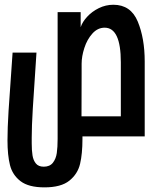

<svg xmlns="http://www.w3.org/2000/svg" viewBox="-20 -574 640 808"><path d="M11.5 16.5Q11.5 -33.5 16 -107Q20.5 -180.5 32 -338.5L33 -352.5H133.5Q122.5 -192.5 118 -116.5Q113.5 -40.5 113.5 5V29.5Q113.5 59 116.8 79.8Q120 100.5 131 114Q142 127.5 164 127.5Q189.5 127.5 202.5 111Q215.5 94.5 219 70Q222.5 45.5 222.5 10.5V-15V-523H319.5V-459.5Q326.5 -481.5 346.8 -503.5Q367 -525.5 396 -539.8Q425 -554 457 -554Q530.5 -554 559.8 -483.2Q589 -412.5 589 -315.5V0H327V11Q327 73 317 115.5Q307 158 272 186.2Q237 214.5 167 214.5Q100.5 214.5 66.5 188.5Q32.5 162.5 22 120.8Q11.5 79 11.5 16.5ZM488.5 -84.5V-312Q488.5 -457.5 420.5 -457.5Q391 -457.5 368.8 -432.8Q346.5 -408 335 -372.2Q323.5 -336.5 323.5 -306V-265L323 -84.5Z"/></svg>

Font: JuliaMono SemiBold
Style: Italic
Weight: 600
Italic angle: -9°
Monospace: yes
Designer: cormullion
Foundry: corm
Version: Version 0.056; ttfautohint (v1.8.4)